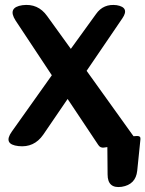

<svg xmlns="http://www.w3.org/2000/svg" viewBox="-20 -585 589 778"><path d="M415 11 401 13Q386 15 378 2L254 -184L155 -39Q118 14 55 7Q-9 0 28 -52L190 -280L43 -502Q9 -555 71 -564Q134 -572 171 -520L267 -387L369 -528Q399 -571 453 -564Q506 -555 476 -511L331 -298L521 -33L536 -34Q551 -34 549 -20L536 107Q530 163 473 172Q416 180 416 122Z"/></svg>

Font: MaokenZhuyuanTi
Style: Regular
Weight: 400
Designer: Fontworks Inc & LongZhuTi team: ZERO子、时光羊、荆南、频凡、刘鹏、Little White Dog、帆影Magmeta、奈白不弍、白日月球、ChaoTawei、雨三（排名不分先后）
Version: Version 1.000; 20230222